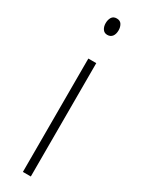

<svg xmlns="http://www.w3.org/2000/svg" viewBox="-197 -803 577 776"><g transform="rotate(30 92.0 -414.5)"><path d="M94 -778Q110 -778 117 -766.5Q124 -755 124 -740Q124 -722 116 -711.5Q108 -701 93 -701Q79 -701 71.5 -712Q64 -723 64 -739Q64 -755 71 -766.5Q78 -778 94 -778ZM112 -580V-51H75V-580Z"/></g></svg>

Font: Noto Sans Tamil UI ExtraCondensed ExtraLight
Style: Regular
Weight: 200
Width: 2
Designer: Jelle Bosma - Monotype Design Team
Foundry: Monotype Imaging Inc.
Version: Version 2.004; ttfautohint (v1.8.4.7-5d5b)